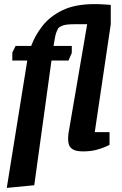

<svg xmlns="http://www.w3.org/2000/svg" viewBox="-20 -731 593 936"><path d="M13 185 113 -436H40V-475L56 -507H132Q150 -557 186.5 -604Q223 -651 284.5 -681Q346 -711 441 -711Q467 -711 493.5 -709Q520 -707 520 -707V-613L442 -87H514V-25Q514 -25 497.5 -17Q481 -9 452 -1Q423 7 385 7Q352 7 336.5 -2Q321 -11 316.5 -24.5Q312 -38 312 -51Q312 -70 314.5 -85Q317 -100 319 -111L405 -613Q395 -613 385 -613Q375 -613 365.5 -613Q356 -613 346 -613Q300 -613 284.5 -606Q269 -599 266 -596Q263 -593 256 -576.5Q249 -560 244 -525L241 -507H330V-473L314 -436H231L147 172Z"/></svg>

Font: Faustina VF Beta
Style: Italic
Weight: 400
Italic angle: -8°
Designer: Alfonso Garcia
Foundry: Omnibus-Type
Version: Version 1.006